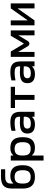

<svg xmlns="http://www.w3.org/2000/svg" viewBox="1532 -2278 936 4041"><g transform="rotate(-90 2000.5 -258.0)"><path d="M543 -244V-256C543 -431 469 -509 319 -509C236 -509 197 -484 165 -449H157V-496C157 -580 196 -617 309 -617H458V-706H300C119 -706 52 -633 52 -472V-245C52 -74 132 9 297 9C462 9 543 -73 543 -244ZM157 -247V-253C157 -370 198 -419 297 -419C396 -419 438 -370 438 -253V-247C438 -130 396 -81 297 -81C198 -81 157 -130 157 -247Z M1133 -244V-256C1133 -430 1059 -509 908 -509C825 -509 786 -484 754 -449H747V-500H642V190H747V-51H754C786 -16 825 9 908 9C1059 9 1133 -70 1133 -244ZM747 -247V-253C747 -370 787 -419 886 -419C986 -419 1028 -370 1028 -253V-247C1028 -130 986 -81 886 -81C787 -81 747 -130 747 -247Z M1442 -509C1383 -509 1330 -501 1268 -486V-400C1324 -412 1381 -419 1430 -419C1530 -419 1564 -395 1564 -315V-303C1503 -307 1461 -308 1437 -308C1278 -308 1210 -259 1210 -151C1210 -43 1275 9 1400 9C1474 9 1524 -9 1558 -50H1564V0H1668V-288C1668 -446 1606 -509 1442 -509ZM1314 -152C1314 -207 1352 -231 1443 -231C1470 -231 1517 -229 1564 -226V-202C1564 -119 1520 -78 1419 -78C1346 -78 1314 -101 1314 -152Z M1918 0H2022V-411H2193V-500H1747V-411H1918Z M2502 -509C2443 -509 2390 -501 2328 -486V-400C2384 -412 2441 -419 2490 -419C2590 -419 2624 -395 2624 -315V-303C2563 -307 2521 -308 2497 -308C2338 -308 2270 -259 2270 -151C2270 -43 2335 9 2460 9C2534 9 2584 -9 2618 -50H2624V0H2728V-288C2728 -446 2666 -509 2502 -509ZM2374 -152C2374 -207 2412 -231 2503 -231C2530 -231 2577 -229 2624 -226V-202C2624 -119 2580 -78 2479 -78C2406 -78 2374 -101 2374 -152Z M2824 -500V0H2928V-343L3046 -143C3073 -96 3131 -96 3158 -143L3277 -343V0H3381V-500H3268L3109 -231C3106 -227 3099 -226 3096 -231L2936 -500Z M3487 0H3591L3844 -358V0H3949V-500H3844L3591 -142V-500H3487Z"/></g></svg>

Font: LT Wave Alt Medium
Style: Regular
Weight: 500
Designer: Daniel Lyons
Version: Version 2.5 (Glyphs App)